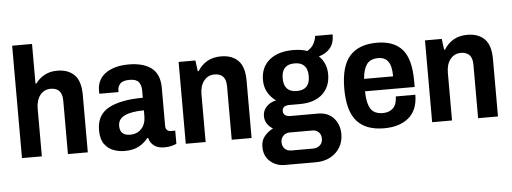

<svg xmlns="http://www.w3.org/2000/svg" viewBox="-55 -882 3287 1232"><g transform="rotate(-5 1588.0 -266.5)"><path d="M57 0V-724H185V-469H191Q214 -501 249 -520Q284 -539 331 -539Q401 -539 441 -499Q481 -459 481 -370V0H353V-344Q353 -387 334 -407Q315 -427 279 -427Q237 -427 211 -394.5Q185 -362 185 -307V0Z M717 12Q682 12 647 -0.5Q612 -13 588.5 -45Q565 -77 565 -135Q565 -234 643 -276Q721 -318 863 -318V-366Q863 -399 847 -419.5Q831 -440 789 -440Q744 -440 727.5 -421.5Q711 -403 711 -379V-368H588Q587 -372 587 -376.5Q587 -381 587 -387Q587 -460 642.5 -499.5Q698 -539 791 -539Q885 -539 937.5 -499Q990 -459 990 -371V-125Q990 -108 999.5 -99Q1009 -90 1022 -90H1052V-5Q1039 1 1019 6Q999 11 973 11Q932 11 907 -8Q882 -27 875 -58H869Q846 -28 810 -8Q774 12 717 12ZM762 -89Q808 -89 835.5 -119.5Q863 -150 863 -201V-237Q784 -237 740 -216.5Q696 -196 696 -151Q696 -89 762 -89Z M1112 0V-527H1220L1229 -457H1235Q1259 -496 1296.5 -517.5Q1334 -539 1385 -539Q1456 -539 1496 -499Q1536 -459 1536 -370V0H1408V-344Q1408 -387 1389 -407Q1370 -427 1334 -427Q1292 -427 1266 -394.5Q1240 -362 1240 -307V0Z M1733 191Q1678 191 1639 156.5Q1600 122 1600 63Q1600 21 1623.5 -6.5Q1647 -34 1678 -49Q1654 -63 1640.5 -84.5Q1627 -106 1627 -133Q1627 -169 1651.5 -194Q1676 -219 1713 -227Q1679 -251 1660 -285.5Q1641 -320 1641 -364Q1641 -446 1697 -492.5Q1753 -539 1851 -539Q1903 -539 1941 -525Q1971 -543 1984 -568.5Q1997 -594 1999 -617H2112Q2112 -560 2084.5 -528Q2057 -496 2012 -484Q2061 -437 2061 -364Q2061 -284 2009 -237Q1957 -190 1864 -190H1797Q1750 -190 1750 -154Q1750 -138 1762 -128.5Q1774 -119 1796 -119H1974Q2038 -119 2075 -78Q2112 -37 2112 26Q2112 72 2090 109.5Q2068 147 2027.5 169Q1987 191 1933 191ZM1852 -275Q1936 -275 1936 -364Q1936 -453 1852 -453Q1768 -453 1768 -364Q1768 -275 1852 -275ZM1782 102H1923Q1950 102 1967.5 86Q1985 70 1985 44Q1985 17 1969 1.5Q1953 -14 1929 -14H1782Q1758 -14 1741.5 2Q1725 18 1725 44Q1725 70 1741 86Q1757 102 1782 102Z M2389 12Q2272 12 2214 -53.5Q2156 -119 2156 -263Q2156 -408 2214.5 -473.5Q2273 -539 2390 -539Q2498 -539 2552.5 -477.5Q2607 -416 2607 -272V-235H2287Q2288 -160 2310.5 -123Q2333 -86 2390 -86Q2431 -86 2455.5 -110Q2480 -134 2481 -185H2607Q2606 -85 2547 -36.5Q2488 12 2389 12ZM2288 -315H2475Q2475 -382 2453.5 -411Q2432 -440 2390 -440Q2339 -440 2316 -408.5Q2293 -377 2288 -315Z M2699 0V-527H2807L2816 -457H2822Q2846 -496 2883.5 -517.5Q2921 -539 2972 -539Q3043 -539 3083 -499Q3123 -459 3123 -370V0H2995V-344Q2995 -387 2976 -407Q2957 -427 2921 -427Q2879 -427 2853 -394.5Q2827 -362 2827 -307V0Z"/></g></svg>

Font: Archivo SemiCondensed
Style: Bold
Weight: 680
Width: 4
Designer: Hector Gatti
Foundry: Omnibus-Type
Version: Version 2.001; ttfautohint (v1.8.3)